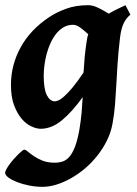

<svg xmlns="http://www.w3.org/2000/svg" viewBox="-32 -477 529 741"><path d="M179.7 -85.9Q184.6 -85.9 193.1 -89.4Q201.7 -92.8 215.1 -104.5Q228.5 -116.2 247.1 -138.2Q265.6 -160.2 290.5 -197.3Q292 -225.6 294.9 -257.6Q297.9 -289.6 304.2 -328.1Q305.7 -336.4 308.6 -344.7Q293.5 -358.9 278.3 -370.1Q263.2 -381.3 250 -381.3Q230 -381.3 213.9 -372.1Q197.8 -362.8 185.3 -347.4Q172.9 -332 163.6 -312Q154.3 -292 148.4 -270.3Q142.6 -248.5 139.6 -226.3Q136.7 -204.1 136.7 -185.1Q136.7 -132.8 148.9 -109.4Q161.1 -85.9 179.7 -85.9ZM471.2 -420.4Q454.6 -406.7 445.1 -386.7Q435.5 -366.7 431.2 -331.5Q424.3 -273.4 421.6 -228.8Q418.9 -184.1 416.7 -145.8Q414.6 -107.4 411.9 -72.8Q409.2 -38.1 402.3 -0.5Q396.5 33.2 381.1 64.5Q365.7 95.7 344.2 123Q322.8 150.4 296.6 172.6Q270.5 194.8 242.4 210.7Q214.4 226.6 186 235.4Q157.7 244.1 132.3 244.1Q106.4 244.1 80.6 239Q54.7 233.9 34.2 225.8Q13.7 217.8 0.7 208.3Q-12.2 198.7 -12.2 189.9Q-12.2 184.6 -7.3 175.8Q-2.4 167 4.9 157Q12.2 147 21 137Q29.8 127 38.1 118.9Q46.4 110.8 52.7 105.7Q59.1 100.6 61 100.6Q66.9 100.6 75.9 108.4Q85 116.2 98.9 125.7Q112.8 135.3 132.3 143.1Q151.9 150.9 179.2 150.9Q195.3 150.9 209.7 146.2Q224.1 141.6 236.1 127.7Q248 113.8 257.6 88.9Q267.1 64 274.4 23.4Q280.3 -12.7 283 -43Q285.6 -73.2 287.1 -102.1Q246.1 -44.9 206.5 -12.5Q167 20 125 20Q108.9 20 88.9 10.7Q68.8 1.5 51.5 -18.8Q34.2 -39.1 22.2 -71Q10.3 -103 10.3 -148.9Q10.3 -226.6 47.9 -294.7Q85.4 -362.8 158.2 -411.1Q185.1 -429.2 222.7 -443.1Q260.3 -457 308.6 -457Q326.2 -457 347.2 -446.8Q368.2 -436.5 387.7 -424.3Q405.8 -435.1 422.6 -442.9Q439.5 -450.7 452.1 -457Z"/></svg>

Font: Gentium Book Basic
Style: Bold Italic
Weight: 700
Italic angle: -8°
Designer: J. Victor Gaultney and Annie Olsen
Foundry: SIL International
Version: Version 1.102; 2013; Maintenance release